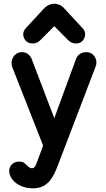

<svg xmlns="http://www.w3.org/2000/svg" viewBox="-20 -808 573 1042"><path d="M159 214Q121 214 92 200.5Q63 187 46.5 165Q30 143 30 120Q30 98 45 83.5Q60 69 84 69Q103 69 112 76.5Q121 84 128 91Q134 97 140 101Q146 105 153 105Q162 105 168 98Q174 91 178 79L214 -18L46 -445Q40 -462 44.5 -480.5Q49 -499 63.5 -512Q78 -525 99 -525Q119 -525 133 -513.5Q147 -502 153 -485L292 -121L253 -108L393 -489Q399 -505 413.5 -515Q428 -525 448 -525Q470 -525 483.5 -512.5Q497 -500 501.5 -482.5Q506 -465 499 -447L290 100Q267 160 236.5 187Q206 214 159 214ZM158 -572Q133 -572 119.5 -587.5Q106 -603 106 -622Q106 -632 110 -640Q114 -648 120 -655L218 -761Q231 -775 246 -781.5Q261 -788 274 -788Q288 -788 303 -781.5Q318 -775 330 -761L428 -655Q435 -648 438.5 -640Q442 -632 442 -622Q442 -603 429 -587.5Q416 -572 391 -572Q380 -572 369.5 -576.5Q359 -581 350 -590L235 -706H314L199 -590Q190 -581 179.5 -576.5Q169 -572 158 -572Z"/></svg>

Font: National Park SemiBold
Style: Regular
Weight: 600
Designer: Andrea Herstowski, Ben Hoepner
Version: Version 1.009